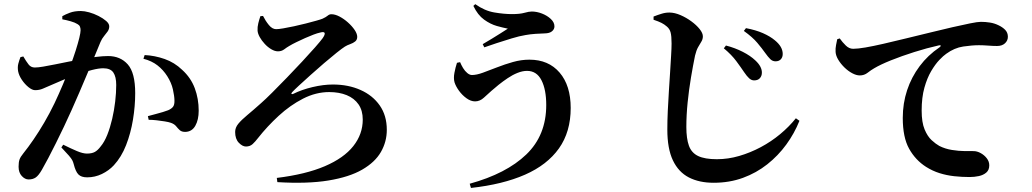

<svg xmlns="http://www.w3.org/2000/svg" viewBox="-20 -842 5040 938"><path d="M288.9 -135.1Q327 -116.1 356 -103.9Q384.9 -91.7 404.6 -91.7Q429.1 -91.7 443.6 -99.9Q458.1 -108.1 471.8 -126.6Q490.1 -148.2 504.2 -183.6Q518.2 -218.9 528 -261Q537.8 -303.1 542.8 -346.1Q547.8 -389.1 547.8 -426.8Q547.8 -467.1 533.7 -487.8Q519.5 -508.5 484.2 -508.5Q462.2 -508.5 429.4 -500.1Q396.5 -491.8 360 -478.9Q323.5 -466 289.4 -452Q255.2 -437.9 230.9 -426.8Q205.9 -416 189.1 -408.8Q172.2 -401.5 151.6 -401.5Q137.4 -401.5 119.3 -416.1Q101.1 -430.7 86.8 -452Q72.5 -473.3 68.5 -493.9Q65.1 -514.3 69.5 -531Q74 -547.7 79.9 -562.9L93.9 -566.2Q107.9 -542.1 119.5 -527.2Q131 -512.2 150.1 -512.2Q166 -512.2 191.4 -516.6Q216.8 -521 248.9 -527.4Q281.1 -533.8 316.8 -541.1Q352.6 -548.4 388.8 -554.4Q413.2 -559.4 448 -563.8Q482.8 -568.2 508 -568.2Q567.9 -568.2 604.2 -527.4Q640.5 -486.6 640.5 -386.8Q640.5 -323.4 629.6 -257.3Q618.7 -191.1 596 -133Q573.3 -74.8 536.1 -34.5Q512.1 -8.6 478 7.9Q443.9 24.4 405.9 24.4Q377.1 24.4 363.1 10.3Q349.2 -3.8 339.9 -40.9Q337.4 -50.9 332.9 -59.5Q328.3 -68.1 316.4 -81.9Q304.4 -95.8 279.8 -121.7ZM284.4 -747.7V-763Q299.8 -771.8 321.8 -780Q343.8 -788.2 375.2 -788.2Q392.1 -788.2 415.6 -781.8Q439 -775.3 461.4 -763.9Q483.7 -752.5 498.7 -739.5Q513.7 -726.4 513.7 -713.3Q513.7 -699.7 506 -688.5Q498.2 -677.4 488.2 -665.5Q478.1 -653.6 470.9 -636.8Q461.4 -613.7 444.8 -573.7Q428.1 -533.6 408 -485.5Q387.8 -437.5 367.2 -389.5Q346.5 -341.6 329.3 -303.2Q312.4 -265.3 292.8 -224Q273.1 -182.7 253.3 -142.8Q233.5 -102.9 215.8 -69.4Q198 -35.9 184.7 -12.6Q168.4 15.7 154.3 25.2Q140.2 34.7 119.8 34.7Q101.9 34.7 86.4 17.9Q70.8 1 70.8 -27.3Q70.8 -49.5 75.3 -62.5Q79.8 -75.5 93.6 -92.3Q118.2 -123 144 -160.7Q169.9 -198.4 196 -243Q222.1 -287.5 246.2 -337.4Q267.4 -382.2 286.7 -427.8Q306 -473.4 322.1 -516.2Q338.3 -559 349.7 -594.9Q361 -630.7 367.4 -656.7Q373.7 -682.8 373.7 -694.2Q373.7 -704.4 370.5 -712Q367.3 -719.6 358.5 -724.3Q346 -732.2 325.5 -738Q305 -743.8 284.4 -747.7ZM680.7 -555 686.7 -573Q735.9 -570.7 784.2 -553.8Q832.5 -536.9 869.7 -501Q912.2 -462.6 931.5 -411.1Q950.7 -359.7 950.7 -301.2Q950.7 -256.5 934.1 -227.4Q917.5 -198.3 884.9 -197.6Q867.5 -197.6 858.4 -205.9Q849.2 -214.2 840.7 -225Q832.1 -235.8 815.2 -241.9Q804.5 -245.8 785.1 -248.9Q765.8 -252.1 744.9 -254.4Q724.1 -256.7 706.3 -256.7L702.5 -274.6Q723.9 -280.5 742.3 -285.3Q760.6 -290.1 775.5 -294.6Q790.3 -299.2 801.4 -303.4Q818.1 -310.6 825.5 -320.6Q832.9 -330.5 832.3 -351Q832 -372.9 824.7 -405.3Q817.4 -437.8 797.3 -469.5Q777.5 -500.7 749.4 -522.6Q721.3 -544.5 680.7 -555Z M1265 -764.1 1252.1 -763Q1246.8 -747.8 1242 -728.9Q1237.3 -710.1 1238.3 -692.5Q1239.2 -678.4 1248.8 -660.9Q1258.5 -643.5 1273.3 -627.6Q1288 -611.6 1305.4 -601.4Q1322.7 -591.2 1337.8 -591.2Q1355.4 -591.2 1368.1 -600.7Q1380.8 -610.3 1392.4 -617Q1407.8 -626.4 1428.4 -636.3Q1448.9 -646.3 1470.4 -655.9Q1491.8 -665.5 1511.3 -672.8Q1530.7 -680.2 1545 -683.2Q1563.5 -688.2 1566.1 -680.6Q1568.6 -673 1556.2 -655.2Q1545.9 -641.1 1519 -610.4Q1492.1 -579.8 1456 -541.1Q1420 -502.4 1381.5 -462.6Q1343 -422.9 1309.8 -389.7Q1276.5 -356.4 1255 -337.7Q1216.1 -303 1187.8 -279.5Q1159.5 -256 1144.1 -237.2Q1128.8 -218.4 1128.8 -197.3Q1128.8 -163.2 1146.6 -144.7Q1164.4 -126.2 1181.5 -126.2Q1201.4 -126.2 1214.4 -138.3Q1227.3 -150.3 1240.2 -167.2Q1285.7 -224.9 1341.7 -276.4Q1397.7 -327.9 1460.6 -360.1Q1523.5 -392.2 1588.1 -392.2Q1636.9 -392.2 1673.9 -377.1Q1710.9 -361.9 1731.6 -332Q1752.2 -302.1 1752.2 -257.7Q1752.2 -186.7 1706.1 -128.3Q1660 -69.9 1566.8 -30Q1473.6 9.9 1332.3 27.2L1335 47.8Q1481.6 56.6 1584 39.9Q1686.5 23.1 1749.3 -13.2Q1812.1 -49.4 1840.9 -99.5Q1869.7 -149.6 1869.7 -207.8Q1869.7 -277.5 1835.2 -326.8Q1800.7 -376.2 1741 -402.6Q1681.4 -429.1 1606.4 -429.1Q1559.8 -429.1 1507.1 -416.6Q1454.3 -404.2 1412.3 -383.3Q1406.5 -380.8 1404.3 -383.2Q1402.1 -385.7 1406.9 -391.2Q1416.5 -401.8 1441 -424.4Q1465.5 -447 1497.6 -475.8Q1529.6 -504.6 1563 -533.2Q1596.4 -561.8 1623.9 -583.8Q1651.4 -605.8 1665.2 -614.5Q1676.6 -621.5 1690.8 -626.4Q1705 -631.3 1715.1 -639.4Q1725.2 -647.5 1725.2 -661.9Q1725.2 -676.9 1712.5 -695.8Q1699.7 -714.7 1679.8 -732.4Q1659.9 -750.1 1638.5 -761.3Q1617.1 -772.5 1598.8 -772.5Q1589.1 -772.5 1581.1 -765.6Q1573.2 -758.7 1555.7 -750.6Q1546.6 -746.9 1524.5 -740.7Q1502.4 -734.4 1473.9 -727.2Q1445.5 -720 1416.1 -713.6Q1386.8 -707.2 1363.6 -703.4Q1340.4 -699.5 1329.1 -699.5Q1310.1 -699.5 1293.5 -719.8Q1276.9 -740.2 1265 -764.1Z M2227.8 -538.3Q2233.5 -524.3 2242.3 -509.6Q2251.2 -494.8 2262.9 -485.2Q2274.6 -475.5 2285.6 -475.5Q2308.3 -475.5 2339.6 -487Q2370.8 -498.4 2408.2 -513Q2445.7 -527.7 2486 -539.1Q2526.4 -550.5 2566.4 -550.5Q2659.8 -550.5 2713.9 -487.4Q2768.1 -424.2 2768.1 -314.6Q2768.1 -197.8 2710.7 -117Q2653.3 -36.3 2544.8 11.4Q2436.3 59.1 2280.8 76.2L2274.7 55.6Q2453.6 6.3 2551.1 -87.3Q2648.6 -181 2648.6 -329Q2648.6 -404.7 2625.2 -450.2Q2601.8 -495.7 2554.8 -495.7Q2532.5 -495.7 2508 -485.8Q2483.6 -476 2460.2 -460.1Q2436.7 -444.3 2416.1 -427.8Q2395.5 -411.2 2380.8 -398.1Q2364 -383.3 2344.2 -365Q2324.4 -346.7 2300.9 -346.7Q2280.3 -346.7 2259.1 -361.9Q2237.9 -377.2 2222.2 -398.9Q2206.6 -420.7 2200.6 -439.7Q2195 -459.8 2200.1 -486.4Q2205.2 -513 2212.5 -535.2ZM2292.6 -813.2 2301.9 -821.7Q2347.7 -789.1 2395.3 -781.1Q2442.9 -773.1 2481.3 -773.1Q2519.7 -773.1 2542 -779.4Q2564.2 -785.7 2577.7 -785.7Q2602.5 -785.7 2627.9 -775.8Q2653.4 -765.8 2671 -749.3Q2688.7 -732.8 2688.7 -713.1Q2688.7 -699.2 2676.8 -689.2Q2664.9 -679.1 2640.2 -678.8Q2623.7 -678.6 2596.6 -676.7Q2569.5 -674.8 2547.8 -670.8Q2517.5 -665.9 2479.8 -654.4Q2442.1 -642.9 2406.2 -631.2Q2370.3 -619.5 2346 -610.7L2338.2 -626.3Q2358.8 -638.3 2381.8 -652.2Q2404.9 -666.2 2425.9 -679.6Q2447 -693 2461 -702Q2439 -706.2 2407.5 -715Q2376 -723.8 2344.9 -746.2Q2313.7 -768.7 2292.6 -813.2Z M3615.8 -488.8Q3600.4 -511.8 3577.3 -543.1Q3554.2 -574.4 3516.2 -606L3526.6 -619.6Q3571.2 -608 3608.8 -588.7Q3646.4 -569.5 3670.2 -546.8Q3702.9 -516.5 3702.1 -486.2Q3701.8 -470.3 3692.1 -459.8Q3682.4 -449.2 3664.1 -449.2Q3651.4 -449.2 3640 -459.4Q3628.7 -469.7 3615.8 -488.8ZM3717.9 -583.9Q3703.3 -604.7 3679.8 -632.7Q3656.3 -660.7 3614 -690.9L3624.4 -704.5Q3672.2 -695.4 3707.3 -680Q3742.3 -664.5 3765.2 -645.4Q3803.9 -614 3803.9 -578.5Q3803.9 -562.2 3794.6 -552.3Q3785.2 -542.4 3768.9 -542.4Q3754.2 -542.4 3743.4 -552.9Q3732.5 -563.4 3717.9 -583.9ZM3172.9 -745.5V-761.2Q3192.9 -769 3212.5 -775Q3232.1 -781 3251.1 -780.7Q3276.3 -780.4 3304.5 -768.2Q3332.7 -756 3357.5 -737.8Q3382.4 -719.6 3398.1 -699.9Q3413.8 -680.1 3413.8 -664.5Q3413.8 -650.4 3406.4 -638.5Q3399 -626.5 3390.3 -611.2Q3381.7 -596 3375.5 -570.1Q3365.5 -521.6 3355.6 -462.6Q3345.7 -403.6 3339.4 -341.6Q3333.1 -279.5 3333.1 -221.4Q3333.1 -164.9 3345.7 -130Q3358.4 -95.1 3390.9 -79.7Q3423.4 -64.2 3482.2 -64.2Q3537.1 -64.2 3591.4 -80.1Q3645.6 -95.9 3696.5 -123Q3747.5 -150.1 3791.4 -186.6Q3835.2 -223 3868.2 -264.2L3885.6 -251.9Q3861 -190.2 3821.3 -135.8Q3781.7 -81.4 3728.5 -39.3Q3675.3 2.8 3609.5 26.9Q3543.7 50.9 3466.4 50.9Q3396 50.9 3345.3 24.8Q3294.6 -1.4 3267.4 -58.6Q3240.2 -115.9 3240.2 -208.9Q3240.2 -251.8 3242.4 -300.1Q3244.5 -348.5 3247.8 -397.2Q3251 -445.9 3253.8 -490.6Q3256.6 -535.4 3258.7 -571.4Q3260.9 -607.4 3260.9 -629.7Q3260.9 -666.1 3256.2 -683.5Q3251.6 -700.9 3237.9 -712.4Q3225.4 -723.3 3211.6 -730.2Q3197.9 -737.2 3172.9 -745.5Z M4082.5 -654.3 4070.2 -650.3Q4067.9 -638.5 4064.5 -622.1Q4061.1 -605.7 4062.2 -587.9Q4063.5 -569.6 4075.5 -549.8Q4087.4 -530.1 4105.3 -512.6Q4123.3 -495 4143.4 -484.3Q4163.5 -473.5 4180.6 -473.5Q4201.9 -473.5 4218.6 -486.5Q4235.2 -499.5 4250.7 -508.4Q4281 -526.5 4332.7 -547.3Q4384.5 -568.1 4446.4 -587.7Q4508.2 -607.3 4566.6 -620.3Q4574.9 -622.3 4575.7 -618.9Q4576.4 -615.5 4570 -610.8Q4513.2 -572.6 4473 -518.9Q4432.8 -465.3 4411.6 -401.3Q4390.4 -337.3 4390.4 -265.8Q4390.4 -170.9 4421.4 -115.4Q4452.4 -59.9 4503.9 -27Q4535.3 -7.1 4569.8 3.8Q4604.3 14.7 4641.6 18.8Q4679 22.9 4717.1 22.9Q4740.1 22.9 4762 18.2Q4783.9 13.5 4798.4 1.1Q4813 -11.3 4813 -34.4Q4813 -53.1 4800.8 -68.8Q4788.7 -84.4 4771 -94.1Q4753.3 -103.8 4736 -103.8Q4722 -103.8 4693.1 -103.9Q4664.1 -104.1 4630.7 -109.4Q4597.4 -114.7 4568.9 -129.1Q4551.6 -138.7 4531.5 -157.1Q4511.4 -175.4 4497.1 -209.7Q4482.7 -244 4482.7 -302.1Q4482.7 -366 4496.1 -413.6Q4509.4 -461.1 4529.3 -494.7Q4549.2 -528.3 4569.1 -549.1Q4589.1 -570 4602.7 -579.2Q4642.6 -608.3 4685.6 -614.7Q4728.7 -621.1 4762.8 -621.1Q4784.3 -621.1 4807.8 -619.2Q4831.4 -617.3 4850.9 -617.3Q4875.6 -617.3 4889.8 -630.5Q4903.9 -643.7 4903.9 -662.4Q4903.9 -682.5 4890.7 -696.2Q4877.4 -709.8 4857.3 -719Q4838.1 -728.4 4816.3 -731.8Q4794.5 -735.3 4771.9 -735.3Q4756.3 -735.3 4719.3 -727.8Q4682.3 -720.3 4632.7 -709Q4583.1 -697.7 4529.7 -684.4Q4463.9 -668.5 4404.4 -653.9Q4345 -639.4 4295.5 -628Q4245.9 -616.6 4208.2 -610.1Q4170.5 -603.6 4148.1 -603.6Q4128.5 -603.6 4112.2 -619.5Q4095.9 -635.3 4082.5 -654.3Z"/></svg>

Font: Early Summer Mincho VF
Style: Regular
Weight: 250
Designer: GuiWonder
Version: Version 1.002